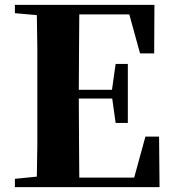

<svg xmlns="http://www.w3.org/2000/svg" viewBox="-20 -767 714 787"><path d="M41 0V-34L131 -43Q132 -108 133 -174Q133 -262 133 -351V-395Q133 -484 133 -572Q132 -638 131 -705L41 -713V-747H613L612 -548H554L510 -708H305Q304 -641 304 -572Q303 -487 303 -399H439L454 -505H504V-263H454L440 -363H303V-360Q303 -266 304 -177Q304 -108 305 -39H530L576 -207H632L634 0Z"/></svg>

Font: Early Summer Mincho Heavy
Style: Regular
Weight: 900
Designer: GuiWonder
Version: Version 1.002